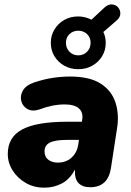

<svg xmlns="http://www.w3.org/2000/svg" viewBox="-20 -857 608 888"><path d="M185 11Q137 11 99 -11Q61 -33 38.5 -68.5Q16 -104 16 -145Q16 -223 83 -258.5Q150 -294 291 -294H359L360 -303Q366 -336 345.5 -355Q325 -374 279 -374Q223 -374 163 -351Q130 -340 107.5 -352.5Q85 -365 78.5 -389.5Q72 -414 86 -438.5Q100 -463 139 -476Q184 -491 225 -497Q266 -503 304 -503Q395 -503 446 -470Q497 -437 514.5 -381.5Q532 -326 521 -261L493 -79Q479 9 397 9Q361 9 342.5 -11Q324 -31 327 -73Q303 -28 266 -8.5Q229 11 185 11ZM247 -105Q286 -105 311 -128Q336 -151 342 -188L345 -210H291Q235 -210 210.5 -197.5Q186 -185 186 -157Q186 -132 203 -118.5Q220 -105 247 -105ZM342 -537Q306 -537 277.5 -553Q249 -569 232 -596.5Q215 -624 215 -659Q215 -693 232 -721Q249 -749 277.5 -765Q306 -781 342 -781Q373 -781 403 -766L463 -822Q481 -838 498.5 -836.5Q516 -835 526.5 -822.5Q537 -810 536.5 -793Q536 -776 518 -761L458 -709Q469 -686 469 -659Q469 -624 452 -596.5Q435 -569 406.5 -553Q378 -537 342 -537ZM342 -601Q366 -601 382.5 -617.5Q399 -634 399 -659Q399 -684 382.5 -699.5Q366 -715 342 -715Q318 -715 301.5 -699.5Q285 -684 285 -659Q285 -634 301.5 -617.5Q318 -601 342 -601Z"/></svg>

Font: Nunito Black
Style: Italic
Weight: 900
Italic angle: -9°
Designer: Vernon Adams
Foundry: Vernon Adams
Version: Version 3.601; ttfautohint (v1.8.2.53-6de2)